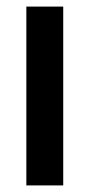

<svg xmlns="http://www.w3.org/2000/svg" viewBox="-20 -563 272 583"><path d="M172 0H60V-543H172Z"/></svg>

Font: Noto Sans ExtraCondensed SemiBold
Style: Regular
Weight: 600
Width: 2
Designer: Monotype Design Team
Foundry: Monotype Imaging Inc.
Version: Version 2.013; ttfautohint (v1.8.4.7-5d5b)